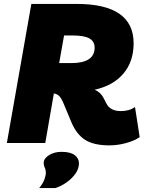

<svg xmlns="http://www.w3.org/2000/svg" viewBox="-20 -730 733 980"><path d="M669 -184 693 -30Q665 -11 622.5 0.5Q580 12 538 12Q460 12 415.5 -15.5Q371 -43 344 -107L301 -210Q292 -230 282 -240Q272 -250 255 -253L211 0H15L140 -710H371Q662 -710 662 -509Q662 -416 610 -354.5Q558 -293 463 -272Q494 -259 509 -229L523 -202Q543 -163 596 -163Q641 -163 669 -184ZM350 -549H307L282 -408H344Q463 -408 463 -487Q463 -519 436 -534Q409 -549 350 -549ZM180 230Q200 205 207 185Q214 165 214 152Q214 137 208.5 126Q203 115 203 102Q203 79 230 62Q257 45 294 45Q339 45 361 61.5Q383 78 383 104Q383 131 365 156.5Q347 182 319 201.5Q291 221 262 230Z"/></svg>

Font: Livvic Black
Style: Italic
Weight: 900
Italic angle: -10°
Designer: Jacques Le Bailly, Baron von Fonthausen
Version: Version 1.001; ttfautohint (v1.8.2)